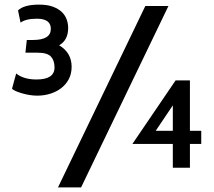

<svg xmlns="http://www.w3.org/2000/svg" viewBox="-20 -726 925 831"><path d="M141 -312Q124 -312 106.5 -315Q89 -318 74 -322.5Q59 -327 47.5 -332Q36 -337 32 -342L50 -408Q82 -382 138 -382Q216 -382 216 -434Q216 -464 200.5 -481Q185 -498 142 -498H90L96 -553H123Q200 -553 200 -601Q200 -645 140 -645Q91 -645 69 -628L58 -681Q84 -706 149 -706Q185 -706 209 -697Q233 -688 247.5 -674Q262 -660 268.5 -642Q275 -624 275 -605Q275 -552 236 -530Q290 -498 290 -437Q290 -407 278 -384Q266 -361 245.5 -345Q225 -329 198 -320.5Q171 -312 141 -312ZM709 -700 331 85H231L609 -700ZM851 -103H802V0H728V-103H553L740 -378H802V-160H851ZM728 -160V-270L654 -160Z"/></svg>

Font: Cabin
Style: Regular
Weight: 400
Designer: Pablo Impallari
Foundry: Pablo Impallari
Version: Version 1.007